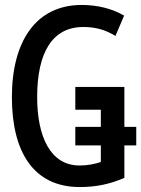

<svg xmlns="http://www.w3.org/2000/svg" viewBox="-20 -745 570 775"><path d="M302 10C369 10 424 -2 482 -27V-158H530V-233H482V-394H284V-302H387V-233H284V-158H387V-91C362 -83 335 -77 301 -77C182 -77 130 -196 130 -353C130 -534 192 -636 316 -636C364 -636 403 -626 446 -600L481 -682C433 -710 374 -725 310 -725C125 -725 28 -578 28 -353C28 -135 113 10 302 10Z"/></svg>

Font: Noto Sans Mono Condensed Medium
Style: Regular
Weight: 500
Width: 3
Designer: Monotype Design Team
Foundry: Monotype Imaging Inc.
Version: Version 2.014